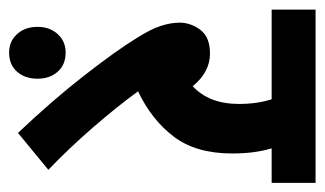

<svg xmlns="http://www.w3.org/2000/svg" viewBox="-162 -500 696 411"><g transform="rotate(90 185.5 -294.0)"><path d="M343 -50 264 15Q194 -59 141 -127Q88 -195 61 -239Q42 -269 35 -290.5Q28 -312 28 -331Q28 -355 43.5 -375.5Q59 -396 94 -396Q134 -396 164 -359Q202 -394 202 -458Q202 -497 192 -528H0V-622H371V-528H297Q302 -512 305 -491Q308 -470 308 -443Q308 -366 272 -318.5Q236 -271 175 -242Q207 -198 251.5 -146.5Q296 -95 343 -50ZM37 -27Q37 -53 52.5 -70Q68 -87 92 -87Q118 -87 133 -70Q148 -53 148 -27Q148 0 133 17Q118 34 92 34Q68 34 52.5 17Q37 0 37 -27Z"/></g></svg>

Font: Noto Sans Condensed SemiBold
Style: Italic
Weight: 600
Width: 3
Italic angle: -12°
Designer: Monotype Design Team
Foundry: Monotype Imaging Inc.
Version: Version 2.013; ttfautohint (v1.8.4.7-5d5b)